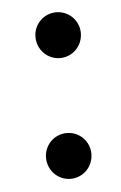

<svg xmlns="http://www.w3.org/2000/svg" viewBox="-39 -446 298 472"><g transform="rotate(-5 110.0 -210.5)"><path d="M61 -360C61 -328 86 -303 117 -303C148 -303 173 -328 173 -360C173 -391 148 -416 117 -416C86 -416 61 -391 61 -360ZM61 -62C61 -30 86 -5 117 -5C148 -5 173 -30 173 -62C173 -93 148 -118 117 -118C86 -118 61 -93 61 -62Z"/></g></svg>

Font: Libertinus Sans
Style: Regular
Weight: 400
Designer: Philipp H. Poll, Khaled Hosny
Foundry: Caleb Maclennan
Version: Version 7.050;RELEASE